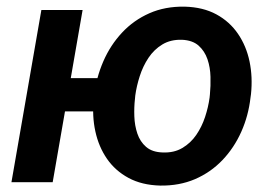

<svg xmlns="http://www.w3.org/2000/svg" viewBox="-20 -559 828 589"><path d="M366.7 -319.3 349.1 -217.3H72.3L89.8 -319.3ZM233.4 -528.3 141.6 0H15.1L106.9 -528.3ZM267.6 -254.9 268.6 -265.6Q275.4 -321.3 297.1 -371.1Q318.8 -420.9 354.5 -459Q390.1 -497.1 438.2 -518.3Q486.3 -539.6 546.4 -538.6Q603 -537.1 643.8 -514.9Q684.6 -492.7 710.2 -455.1Q735.8 -417.5 745.6 -370.1Q755.4 -322.8 750 -270.5L748.5 -259.8Q742.2 -204.1 720.2 -154.8Q698.2 -105.5 662.4 -67.9Q626.5 -30.3 578.4 -9.5Q530.3 11.2 471.2 10.3Q415 8.8 374.3 -13.2Q333.5 -35.2 308.1 -72Q282.7 -108.9 272.5 -156Q262.2 -203.1 267.6 -254.9ZM395 -266.1 394 -255.4Q391.1 -230.5 392.1 -202.1Q393.1 -173.8 401.4 -149.2Q409.7 -124.5 428.2 -108.4Q446.8 -92.3 479 -91.3Q513.7 -89.8 539.3 -105Q564.9 -120.1 582 -145Q599.1 -169.9 609.1 -200.2Q619.1 -230.5 623 -259.8L624 -270Q626.5 -294.9 625.7 -323.5Q625 -352.1 616.5 -377.2Q607.9 -402.3 589.4 -418.9Q570.8 -435.5 538.1 -437Q503.4 -438 478 -422.6Q452.6 -407.2 435.5 -381.6Q418.5 -356 408.7 -325.4Q398.9 -294.9 395 -266.1Z"/></svg>

Font: Roboto SemiBold
Style: Italic
Weight: 600
Designer: Christian Robertson
Foundry: Google
Version: Version 3.009; 2024